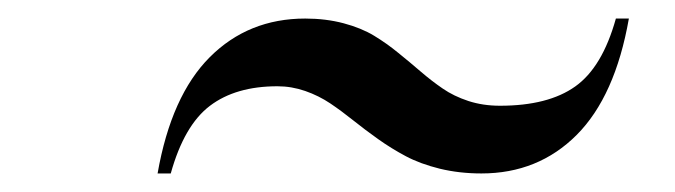

<svg xmlns="http://www.w3.org/2000/svg" viewBox="-20 -530 728 207"><path d="M279.1 -437Q234.1 -437 206.3 -415.9Q178.5 -394.8 164.1 -343H149.9Q164.6 -426.8 206.2 -468.4Q247.8 -510 309.1 -510Q331.3 -510 350.5 -504.9Q369.6 -499.8 383.3 -491.5Q397 -483.2 409.4 -473Q421.9 -462.9 433.5 -452.9Q445.1 -442.9 457.2 -434.6Q469.2 -426.3 485 -421.1Q500.7 -416 519 -416Q571 -416 600.2 -436.8Q629.4 -457.5 644 -510H658Q643.3 -426.3 601.8 -384.6Q560.3 -343 499 -343Q475.3 -343 454.2 -348.1Q433.1 -353.3 417.5 -361.6Q401.9 -369.9 387.7 -380Q373.5 -390.1 361 -400.1Q348.4 -410.2 336.1 -418.5Q323.7 -426.8 309.1 -431.9Q294.4 -437 279.1 -437Z"/></svg>

Font: Bodoni* 16
Style: Italic
Weight: 400
Italic angle: -13°
Version: Version 2.000